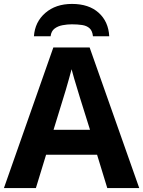

<svg xmlns="http://www.w3.org/2000/svg" viewBox="-20 -959 730 979"><path d="M527 0 475 -170H215L163 0H0L252 -717H437L690 0ZM439 -297 387 -463Q382 -480 374 -506Q366 -532 358 -559Q350 -586 345 -606Q340 -586 331.5 -556.5Q323 -527 315.5 -500.5Q308 -474 304 -463L253 -297ZM347 -939Q433 -939 483 -894Q533 -849 537 -774H454Q451 -802 436.5 -815Q422 -828 398.5 -831.5Q375 -835 346 -835Q323 -835 299 -830.5Q275 -826 258 -813Q241 -800 238 -774H153Q158 -847 211 -893Q264 -939 347 -939Z"/></svg>

Font: Noto Sans
Style: Bold
Weight: 700
Designer: Monotype Design Team
Foundry: Monotype Imaging Inc.
Version: Version 2.000;GOOG;noto-source:20170915:90ef993387c0; ttfaut